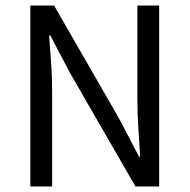

<svg xmlns="http://www.w3.org/2000/svg" viewBox="-20 -676 687 696"><path d="M90 0V-656H176L413 -244L484 -108H488Q485 -158 481.5 -211.5Q478 -265 478 -317V-656H557V0H471L233 -413L162 -548H158Q162 -498 165.5 -446.5Q169 -395 169 -343V0Z"/></svg>

Font: Source Sans Pro
Style: Regular
Weight: 400
Designer: Paul D. Hunt
Foundry: Adobe Systems Incorporated
Version: Version 2.021;PS 2.000;hotconv 1.0.86;makeotf.lib2.5.63406